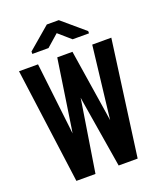

<svg xmlns="http://www.w3.org/2000/svg" viewBox="-163 -1012 927 1113"><g transform="rotate(-20 300.0 -455.5)"><path d="M112.8 0H230.5L295.4 -409.2L300.8 -444.3L306.2 -409.2L373.5 0H490.7L586.9 -710.9H469.2L420.4 -293.5L417 -263.7L412.6 -293L347.2 -710.9H253.4L190.9 -295.4L186 -266.1L183.1 -293.9L134.8 -710.9H17.6ZM474.1 -792.5 335.4 -910.6H261.7L124.5 -793.5V-778.8H224.1L298.3 -843.8L373 -778.8H474.1Z"/></g></svg>

Font: Roboto Mono SemiBold
Style: Regular
Weight: 600
Monospace: yes
Designer: Google
Version: Version 3.000